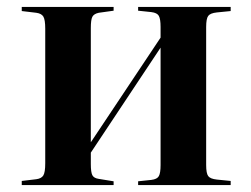

<svg xmlns="http://www.w3.org/2000/svg" viewBox="-20 -536 727 556"><path d="M43 0V-12L85 -17Q100 -19 105.5 -28Q111 -37 111 -63V-453Q111 -479 105.5 -488Q100 -497 85 -499L43 -504V-516H309V-505L266 -499Q252 -496 247.5 -487.5Q243 -479 243 -455V-124L445 -427V-458Q445 -481 440 -490Q435 -499 418 -501L380 -505V-516H648V-504L608 -500Q589 -498 583 -490Q577 -482 577 -458V-58Q577 -34 583 -26Q589 -18 608 -16L648 -12V0H380V-11L418 -15Q435 -17 440 -26Q445 -35 445 -58V-398L243 -94V-61Q243 -37 247.5 -28.5Q252 -20 266 -18L309 -11V0Z"/></svg>

Font: Literata 72pt SemiBold
Style: Regular
Weight: 600
Designer: Latin by Veronika Burian and Jose Scaglione. Greek by Irene Vlachou. Cyrillic by Vera Evstafieva.
Foundry: TypeTogether
Version: Version 3.002